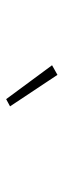

<svg xmlns="http://www.w3.org/2000/svg" viewBox="194 -992 211 640"><g transform="rotate(90 300.0 -672.5)"><path d="M311 -587 198 -740 230 -758 335 -600Z"/></g></svg>

Font: IBM Plex Sans ExtraLight
Style: Regular
Weight: 250
Designer: Mike Abbink, Paul van der Laan, Pieter van Rosmalen
Foundry: Bold Monday
Version: Version 3.201